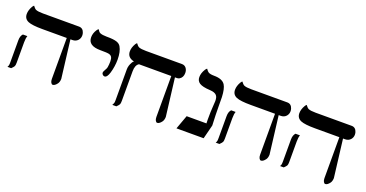

<svg xmlns="http://www.w3.org/2000/svg" viewBox="-33 -1192 3390 1780"><g transform="rotate(20 1662.0 -302.0)"><path d="M52.2 -265.1Q52.2 -309.1 73.7 -330.6H117.7Q108.9 -306.2 108.9 -266.6V-65.9Q108.9 -40 104 -30.3Q98.1 -19 78.1 0H41.5Q49.3 -12.7 50.3 -20.5Q52.2 -28.3 52.2 -50.3ZM466.8 -439.5H226.1Q125 -439.5 85.4 -456.1Q42 -474.6 42 -522.5Q42 -560.1 65.4 -600.1Q72.3 -611.8 80.1 -617.2Q97.2 -593.3 110.8 -586.9Q132.3 -577.6 182.1 -577.6H537.6Q577.6 -577.6 590.8 -534.2Q594.2 -522 594.2 -509Q594.2 -496.1 589.6 -483.9Q585 -471.7 576.2 -461.9Q555.7 -439.5 522.9 -439.5H502.9L548.8 -65.4Q547.9 -34.2 534.7 -16.6Q512.2 13.2 491.7 13.2Q482.4 13.2 474.6 0Q466.8 -13.2 466.8 -35.2Z M797.9 -439.5Q676.8 -439.5 676.8 -523.9Q676.8 -563.5 701.2 -600.6Q709 -612.3 717.3 -617.2Q731 -592.8 745.1 -586.9Q768.1 -577.6 807.9 -577.6Q847.7 -577.6 870.4 -575Q893.1 -572.3 909.2 -567.4Q939 -557.6 951.7 -535.6Q978.5 -490.2 978.5 -411.6Q978.5 -345.2 959 -278.8Q942.9 -224.1 916.5 -224.1Q906.2 -224.1 897.9 -232.9Q889.6 -241.7 889.6 -250Q889.6 -258.3 893.3 -265.9Q897 -273.4 901.4 -281.2Q914.1 -302.7 916 -314.5Q920.9 -343.3 920.9 -372.6Q920.9 -401.9 911.6 -416.7Q902.3 -431.6 878.9 -436Q874.5 -436.5 868.4 -437.3Q862.3 -438 853 -438.5Q834.5 -439.5 797.9 -439.5Z M1498 -439.5H1179.7Q1146 -420.4 1146 -358.4V-66.9Q1146 -41 1141.1 -31.2Q1135.3 -20 1115.2 -1H1075.7Q1087.9 -22.5 1088.6 -32Q1089.4 -41.5 1089.4 -51.3V-357.4Q1089.4 -393.6 1111.8 -431.6Q1118.7 -442.9 1127 -447.8Q1058.6 -462.4 1058.6 -523.9Q1058.6 -561 1082 -600.6Q1088.9 -611.8 1096.2 -617.2Q1113.3 -593.3 1127 -586.9Q1148.9 -577.6 1198.2 -577.6H1553.7Q1580.1 -577.6 1596.2 -556.6Q1610.4 -537.1 1610.4 -509.8Q1610.4 -465.3 1577.6 -445.8Q1567.4 -439.5 1553.7 -439.5H1534.2L1580.1 -65.4Q1579.1 -34.2 1565.9 -16.6Q1543.5 13.2 1522.9 13.2Q1513.7 13.2 1505.9 0Q1498 -13.2 1498 -35.2Z M2005.9 -417Q2006.8 -395 2006.8 -323Q2006.8 -251 2012.2 -138.2L1977.1 0H1709L1759.3 -138.2H1954.6L1953.6 -175.3Q1953.6 -258.3 1957.3 -300.8Q1960.9 -343.3 1960.9 -360.6Q1960.9 -377.9 1957.8 -391.8Q1954.6 -405.8 1945.8 -416Q1927.2 -436.5 1883.8 -439Q1840.3 -441.4 1815.4 -447.3Q1790.5 -453.1 1774.9 -462.9Q1745.6 -481.9 1745.6 -519.5Q1745.6 -559.6 1771 -599.6Q1778.8 -611.8 1787.1 -617.2Q1803.2 -593.8 1814 -587.9Q1831.5 -577.6 1870.1 -577.6Q1952.1 -577.6 1980 -533.7Q2002.4 -498 2005.9 -417Z M2106.9 -265.1Q2106.9 -309.1 2128.4 -330.6H2172.4Q2163.6 -306.2 2163.6 -266.6V-65.9Q2163.6 -40 2158.7 -30.3Q2152.8 -19 2132.8 0H2096.2Q2104 -12.7 2105 -20.5Q2106.9 -28.3 2106.9 -50.3ZM2521.5 -439.5H2280.8Q2179.7 -439.5 2140.1 -456.1Q2096.7 -474.6 2096.7 -522.5Q2096.7 -560.1 2120.1 -600.1Q2127 -611.8 2134.8 -617.2Q2151.9 -593.3 2165.5 -586.9Q2187 -577.6 2236.8 -577.6H2592.3Q2632.3 -577.6 2645.5 -534.2Q2648.9 -522 2648.9 -509Q2648.9 -496.1 2644.3 -483.9Q2639.6 -471.7 2630.9 -461.9Q2610.4 -439.5 2577.6 -439.5H2557.6L2603.5 -65.4Q2602.5 -34.2 2589.4 -16.6Q2566.9 13.2 2546.4 13.2Q2537.1 13.2 2529.3 0Q2521.5 -13.2 2521.5 -35.2Z M2741.7 -265.1Q2741.7 -309.1 2763.2 -330.6H2807.1Q2798.3 -306.2 2798.3 -266.6V-65.9Q2798.3 -40 2793.5 -30.3Q2787.6 -19 2767.6 0H2731Q2738.8 -12.7 2739.7 -20.5Q2741.7 -28.3 2741.7 -50.3ZM3156.2 -439.5H2915.5Q2814.5 -439.5 2774.9 -456.1Q2731.4 -474.6 2731.4 -522.5Q2731.4 -560.1 2754.9 -600.1Q2761.7 -611.8 2769.5 -617.2Q2786.6 -593.3 2800.3 -586.9Q2821.8 -577.6 2871.6 -577.6H3227.1Q3267.1 -577.6 3280.3 -534.2Q3283.7 -522 3283.7 -509Q3283.7 -496.1 3279.1 -483.9Q3274.4 -471.7 3265.6 -461.9Q3245.1 -439.5 3212.4 -439.5H3192.4L3238.3 -65.4Q3237.3 -34.2 3224.1 -16.6Q3201.7 13.2 3181.2 13.2Q3171.9 13.2 3164.1 0Q3156.2 -13.2 3156.2 -35.2Z"/></g></svg>

Font: Cardo-Italic
Style: Italic
Weight: 400
Italic angle: -12°
Designer: David J. Perry
Foundry: David J. Perry
Version: Version 0.991